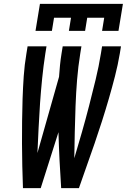

<svg xmlns="http://www.w3.org/2000/svg" viewBox="-20 -975 657 995"><path d="M99 0Q97 -58 95.5 -115.5Q94 -173 94 -231Q94 -289 94.5 -347Q95 -405 97 -463.5Q99 -522 103 -580.5Q107 -639 117 -698L123 -735H221L215 -698Q205 -633 198.5 -568.5Q192 -504 187.5 -439.5Q183 -375 180 -311Q177 -247 174 -182L286 -577Q288 -607 291 -637.5Q294 -668 299 -698L305 -735H402L396 -698Q385 -630 379.5 -562Q374 -494 371.5 -426Q369 -358 367.5 -290.5Q366 -223 365 -155Q385 -222 404.5 -290Q424 -358 441.5 -426Q459 -494 475.5 -562Q492 -630 503 -698L509 -735H607L601 -698Q591 -639 576 -580.5Q561 -522 544 -463.5Q527 -405 508.5 -347Q490 -289 470 -231Q450 -173 429.5 -115.5Q409 -58 389 0H297Q292 -72 288.5 -144.5Q285 -217 283 -290L191 0ZM164 -815 187 -955H617L594 -815H509L520 -883H432L421 -815H337L348 -883H260L249 -815Z"/></svg>

Font: Iosevka Semibold Extended
Style: Italic
Weight: 600
Width: 7
Italic angle: -9°
Monospace: yes
Designer: Belleve Invis
Foundry: Belleve Invis
Version: Version 32.5.0; ttfautohint (v1.8.4)